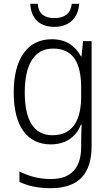

<svg xmlns="http://www.w3.org/2000/svg" viewBox="-20 -748 581 1008"><path d="M396 -728H357C351 -678 320 -653 267 -653C212 -653 182 -676 178 -728H139C143 -650 188 -607 266 -607C343 -607 390 -653 396 -728ZM252 -542C122 -542 52 -437 52 -262C52 -84 124 10 246 10C324 10 378 -27 405 -94H409C407 -64 406 -35 406 -8V24C406 133 354 192 247 192C184 192 128 176 82 152V207C127 228 179 240 246 240C397 240 461 160 461 18V-532H416L408 -452H405C375 -507 328 -542 252 -542ZM259 -493C365 -493 406 -417 406 -287V-241C406 -126 368 -38 255 -38C160 -38 110 -113 110 -262C110 -407 158 -493 259 -493Z"/></svg>

Font: Noto Sans Devanagari SemiCondensed Light
Style: Regular
Weight: 300
Width: 4
Designer: Jelle Bosma - Monotype Design Team
Foundry: Monotype Imaging Inc.
Version: Version 2.004